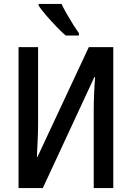

<svg xmlns="http://www.w3.org/2000/svg" viewBox="-20 -953 676 973"><path d="M74 -714H173V-323Q173 -288 171 -244Q169 -200 167 -158H170L430 -714H554V0H455V-396Q455 -434 457 -480Q459 -526 462 -562H458L197 0H74ZM292 -933Q302 -911 318 -883Q334 -855 350.5 -829Q367 -803 380 -785V-773H313Q293 -790 266 -818Q239 -846 214 -875Q189 -904 176 -924V-933Z"/></svg>

Font: Avrile Sans Condensed Medium
Style: Regular
Weight: 500
Width: 3
Designer: Monotype Design Team
Foundry: Monotype Imaging Inc.
Version: Version 2.001;September 10, 2019;FontCreator 11.5.0.2425 64-